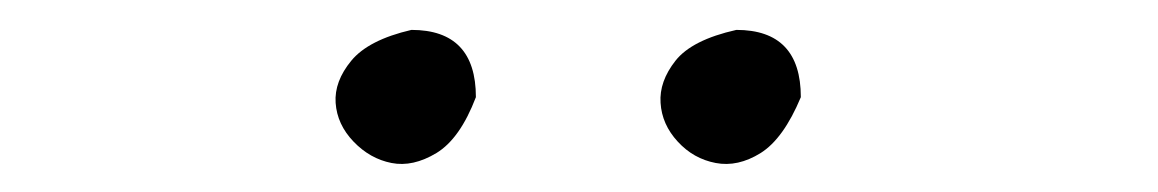

<svg xmlns="http://www.w3.org/2000/svg" viewBox="-20 -787 790 131"><path d="M260.7 -766.6Q304.7 -766.6 304.7 -720.7Q293.9 -692.4 277.8 -682.6Q261.7 -672.9 247.1 -675.8Q232.4 -678.7 221.2 -690.4Q210 -702.1 209 -716.8Q208 -731.4 219.7 -745.6Q231.4 -759.8 260.7 -766.6ZM482.4 -766.6Q526.4 -766.6 526.4 -720.7Q514.6 -692.4 499 -682.6Q483.4 -672.9 468.3 -675.8Q453.1 -678.7 442.4 -690.4Q431.6 -702.1 430.7 -716.8Q429.7 -731.4 440.9 -745.6Q452.1 -759.8 482.4 -766.6Z"/></svg>

Font: Gloria Hallelujah
Style: Regular
Weight: 400
Designer: Kimberly Geswein
Foundry: Kimberly Geswein
Version: Version 1.004 2010